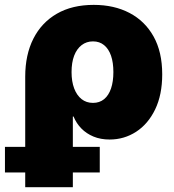

<svg xmlns="http://www.w3.org/2000/svg" viewBox="-56 -567 717 791"><path d="M47.9 204.1V-251Q47.9 -341.3 81.5 -407.7Q115.2 -474.1 178.2 -510.5Q241.2 -546.9 330.1 -546.9Q414.1 -546.9 477.5 -513.7Q541 -480.5 576.7 -416.7Q612.3 -353 612.3 -260.7Q612.3 -176.8 583.3 -116.5Q554.2 -56.2 504.9 -24.2Q455.6 7.8 395.5 7.8Q358.4 7.8 329.1 -4.4Q299.8 -16.6 279.1 -37.8Q258.3 -59.1 247.1 -86.9H244.1V204.1ZM327.1 -143.1Q354 -143.1 372.8 -158.4Q391.6 -173.8 401.4 -202.4Q411.1 -231 411.1 -270Q411.1 -309.6 401.4 -337.6Q391.6 -365.7 372.8 -381.1Q354 -396.5 327.1 -396.5Q300.3 -396.5 280.3 -381.1Q260.3 -365.7 249.5 -337.6Q238.8 -309.6 238.8 -270Q238.8 -231.4 249.5 -202.9Q260.3 -174.3 280 -158.7Q299.8 -143.1 327.1 -143.1ZM-35.6 143.6V38.1H355V143.6Z"/></svg>

Font: Inter 18pt Black
Style: Regular
Weight: 900
Designer: Rasmus Andersson
Foundry: rsms
Version: Version 4.001;git-66647c0bb